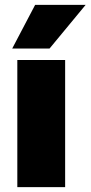

<svg xmlns="http://www.w3.org/2000/svg" viewBox="-20 -767 371 787"><path d="M51 0V-521H247V0ZM30 -568 124 -747H331L183 -568Z"/></svg>

Font: REM Medium ExtraBold
Style: Regular
Weight: 800
Version: Version 1.005;gftools[0.9.28]